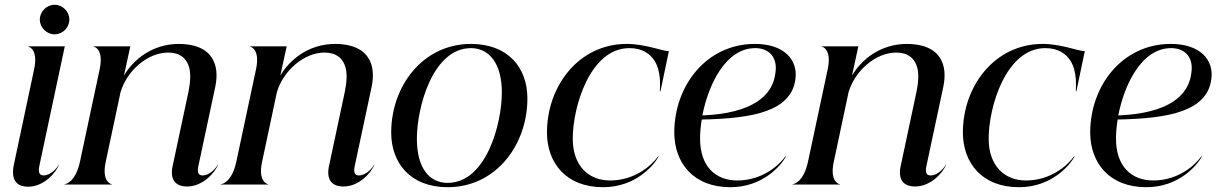

<svg xmlns="http://www.w3.org/2000/svg" viewBox="-20 -769 5078 800"><path d="M122.5 -482 38 -84C25.5 -25 44 9 97.5 9C163.5 9 213.5 -50.5 226 -82.5H224.5C218 -69 191.5 -38 161.5 -38C142 -38 138.5 -53.5 145 -83L250 -576H96.5V-575C99 -575 140 -565.5 122.5 -482ZM207.5 -626C241 -626 269 -654 269 -687.5C269 -721 241 -749 207.5 -749C174 -749 146 -721 146 -687.5C146 -654 174 -626 207.5 -626Z M395.5 -481.5 313 -94.5C295 -11 254.5 -1.5 249 -1.5V0H446V-1.5C443.5 -1.5 402.5 -11 420.5 -94.5L482 -384C508 -474 595 -550 680.5 -550C729 -550 757.5 -527 768.5 -487C775.5 -459 773 -423.5 765 -385.5L699.5 -78C688 -25 706.5 8 760 8C825.5 8 876 -50.5 888.5 -82.5H887C880.5 -69 854 -38 824 -38C804.5 -38 801.5 -53.5 806.5 -77L877 -407.5C887 -455 882.5 -495 865.5 -523.5C842 -565.5 791.5 -586 725.5 -586C613.5 -586 535 -519.5 496.5 -454L523 -576H369.5V-575C372 -575 413 -565.5 395.5 -481.5Z M1047 -481.5 964.5 -94.5C946.5 -11 906 -1.5 900.5 -1.5V0H1097.5V-1.5C1095 -1.5 1054 -11 1072 -94.5L1133.5 -384C1159.5 -474 1246.5 -550 1332 -550C1380.5 -550 1409 -527 1420 -487C1427 -459 1424.5 -423.5 1416.5 -385.5L1351 -78C1339.5 -25 1358 8 1411.5 8C1477 8 1527.5 -50.5 1540 -82.5H1538.5C1532 -69 1505.5 -38 1475.5 -38C1456 -38 1453 -53.5 1458 -77L1528.5 -407.5C1538.5 -455 1534 -495 1517 -523.5C1493.5 -565.5 1443 -586 1377 -586C1265 -586 1186.5 -519.5 1148 -454L1174.5 -576H1021V-575C1023.5 -575 1064.5 -565.5 1047 -481.5Z M1845.5 11C2044.5 11 2177.5 -163 2177.5 -359C2177.5 -486 2098 -586 1942 -586C1743 -586 1610 -411.5 1610 -216.5C1610 -90 1689.5 11 1845.5 11ZM1845 -7C1769 -7 1717 -68.5 1717 -191C1717 -321.5 1783 -568.5 1942.5 -568.5C2018.5 -568.5 2071 -504 2071 -384.5C2071 -251 2005 -7 1845 -7Z M2493 11C2628 11 2705 -80 2724.5 -117.5L2722.5 -118C2694.5 -78.5 2624 -17 2522 -17C2432.5 -17 2366.5 -78 2366.5 -191C2366 -321.5 2438 -568.5 2602.5 -568.5C2657 -568.5 2689 -544.5 2707.5 -515.5C2735.5 -470.5 2730 -410 2729.5 -389H2732L2767 -556C2737.5 -556 2670 -586 2591 -586C2392.5 -586 2259 -411.5 2259 -216.5C2259.5 -90 2338.5 11 2493 11Z M2789.5 -216.5C2790 -90 2869 11 3023.5 11C3158.5 11 3235.5 -80 3255 -117.5L3253 -118C3225 -78.5 3154.5 -17 3052.5 -17C2961 -17 2897 -76 2897 -191C2897 -214.5 2899 -242.5 2904 -271C3119 -275 3279.5 -306 3294.5 -442C3304 -517 3250.5 -586 3125.5 -586C2923 -586 2789.5 -411.5 2789.5 -216.5ZM2906.5 -288C2931.5 -416.5 3003.5 -568.5 3127 -568.5C3186 -568.5 3220.5 -528 3211 -466C3200.5 -367.5 3111 -296.5 2906.5 -288Z M3429 -481.5 3346.5 -94.5C3328.5 -11 3288 -1.5 3282.5 -1.5V0H3479.5V-1.5C3477 -1.5 3436 -11 3454 -94.5L3515.5 -384C3541.5 -474 3628.5 -550 3714 -550C3762.5 -550 3791 -527 3802 -487C3809 -459 3806.5 -423.5 3798.5 -385.5L3733 -78C3721.5 -25 3740 8 3793.5 8C3859 8 3909.5 -50.5 3922 -82.5H3920.5C3914 -69 3887.5 -38 3857.5 -38C3838 -38 3835 -53.5 3840 -77L3910.5 -407.5C3920.5 -455 3916 -495 3899 -523.5C3875.5 -565.5 3825 -586 3759 -586C3647 -586 3568.5 -519.5 3530 -454L3556.5 -576H3403V-575C3405.5 -575 3446.5 -565.5 3429 -481.5Z M4226 11C4361 11 4438 -80 4457.5 -117.5L4455.5 -118C4427.5 -78.5 4357 -17 4255 -17C4165.5 -17 4099.5 -78 4099.5 -191C4099 -321.5 4171 -568.5 4335.5 -568.5C4390 -568.5 4422 -544.5 4440.5 -515.5C4468.5 -470.5 4463 -410 4462.5 -389H4465L4500 -556C4470.5 -556 4403 -586 4324 -586C4125.5 -586 3992 -411.5 3992 -216.5C3992.5 -90 4071.5 11 4226 11Z M4522.5 -216.5C4523 -90 4602 11 4756.5 11C4891.5 11 4968.5 -80 4988 -117.5L4986 -118C4958 -78.5 4887.5 -17 4785.5 -17C4694 -17 4630 -76 4630 -191C4630 -214.5 4632 -242.5 4637 -271C4852 -275 5012.5 -306 5027.5 -442C5037 -517 4983.5 -586 4858.5 -586C4656 -586 4522.5 -411.5 4522.5 -216.5ZM4639.5 -288C4664.5 -416.5 4736.5 -568.5 4860 -568.5C4919 -568.5 4953.5 -528 4944 -466C4933.5 -367.5 4844 -296.5 4639.5 -288Z"/></svg>

Font: Beautique Display Thin
Style: Bold
Weight: 500
Italic angle: -12°
Designer: Nhat-Quang Ngo
Version: Version 1.100;Glyphs 3.2.3 (3260)